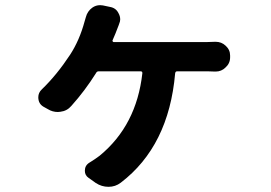

<svg xmlns="http://www.w3.org/2000/svg" viewBox="-20 -636 1040 737"><path d="M412.1 -481.4Q411.1 -479.5 412.6 -477.1Q414.1 -474.6 416 -474.6H775.4Q790 -474.6 805.7 -475.6Q806.6 -475.6 807.6 -475.6Q830.1 -475.6 845.7 -460.9Q863.3 -445.3 863.3 -422.9V-416Q863.3 -392.6 845.7 -377Q830.1 -361.3 807.6 -361.3Q806.6 -361.3 805.7 -361.3Q789.1 -362.3 775.4 -362.3H660.2Q653.3 -362.3 652.3 -354.5Q627.9 -75.2 443.4 65.4Q422.9 81.1 396.5 81.1Q370.1 81.1 347.7 66.4L320.3 46.9Q305.7 37.1 305.7 19.5Q305.7 -1 323.2 -11.7Q345.7 -25.4 362.3 -38.1Q503.9 -154.3 526.4 -354.5Q527.3 -362.3 519.5 -362.3H359.4Q351.6 -362.3 348.6 -355.5Q305.7 -287.1 253.9 -229.5Q237.3 -210 211.9 -207Q207 -206.1 202.1 -206.1Q181.6 -206.1 164.1 -216.8L146.5 -226.6Q127 -238.3 127 -262.7Q127 -280.3 140.6 -293Q198.2 -348.6 249 -425.8Q285.2 -481.4 304.7 -553.7Q307.6 -561.5 309.6 -570.3Q315.4 -592.8 334 -606.4Q347.7 -616.2 364.3 -616.2Q370.1 -616.2 375 -615.2L402.3 -609.4Q424.8 -605.5 434.6 -585.9Q441.4 -574.2 441.4 -561.5Q441.4 -553.7 437.5 -544.9Q436.5 -542 435.5 -539.1Q421.9 -502.9 412.1 -481.4Z"/></svg>

Font: Gen Jyuu Gothic Bold
Style: Bold
Weight: 700
Designer: [Source Han Sans]
Ryoko NISHIZUKA  (kana & ideographs); Paul D. Hunt (Latin, Greek & Cyrillic); Wenlong ZHANG  (bopomofo
Version: Version 1.002.20150607